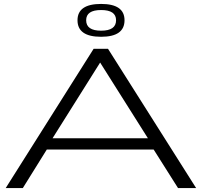

<svg xmlns="http://www.w3.org/2000/svg" viewBox="-20 -956 1026 976"><path d="M9 0 456 -708H529L977 0H885L761 -196H218L96 0ZM247 -253H732L489 -638ZM494 -769Q374 -769 374 -853Q374 -936 494 -936Q613 -936 613 -853Q613 -769 494 -769ZM494 -800Q570 -800 570 -853Q570 -905 494 -905Q418 -905 418 -853Q418 -800 494 -800Z"/></svg>

Font: Georama ExtraExtended Light
Style: Regular
Weight: 300
Width: 8
Designer: Jean-Baptiste Levee
Foundry: Production Type
Version: Version 1.000